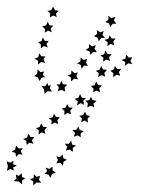

<svg xmlns="http://www.w3.org/2000/svg" viewBox="-115 -297 446 583"><path d="M287 -123 281 -113 286 -102 274 -105 265 -97V-109L254 -115L266 -119L268 -131L276 -122ZM253 -88 246 -78 250 -67 239 -70 229 -63V-75L220 -82L231 -86L234 -97L241 -87ZM146 1 138 9 140 21 130 16 119 23 121 11 112 3 123 0 128 -11 134 0ZM106 30 98 39 101 50 90 46 80 52 81 40 72 32 84 30 89 19 94 29ZM67 59 59 68 62 80 51 75 41 81 42 69 33 62 45 59 49 48 55 58ZM28 89 20 98 23 109 12 105 2 111 3 99 -6 92 5 89 10 78 16 88ZM-11 119 -18 129 -14 140 -25 136 -34 143 -35 131 -45 125 -33 121 -29 109 -22 119ZM-46 153 -52 162 -47 173 -58 171 -66 179 -68 168 -79 163 -69 157 -66 145 -58 154ZM-74 191 -75 202 -64 206 -75 211 -73 221 -84 216 -94 222 -91 207 -95 193 -84 197ZM-67 233 -58 237 -49 229 -48 241 -38 244 -48 251V263L-58 254L-74 253L-65 245ZM-24 247 -13 244 -12 232 -4 240 7 237 3 248 10 258 -4 257 -14 266V254ZM20 231 28 223 24 212 35 216 44 209 45 221 55 227 43 231 38 243 32 233ZM56 199 61 189 56 178 67 180 75 172 77 183 88 188 78 194 76 206 68 197ZM85 160 89 149 82 139 94 140 101 130 104 142 116 145 106 152V164L96 157ZM109 118 113 107 105 98 117 97 123 87 127 98 139 101 130 108V120L121 114ZM131 74 134 63 126 54 137 53 143 42 148 53 159 55 151 63 152 75 142 69ZM150 29 152 17 144 9 156 7 161 -3 166 7 178 9 169 18 171 29 161 24ZM168 -17 169 -28 161 -36 172 -38 177 -49 183 -39 195 -37 186 -29 189 -17 178 -22ZM183 -63 185 -75 176 -82 187 -85 192 -96 198 -86 210 -85 202 -76 204 -64 194 -69ZM198 -110 199 -122 190 -129 201 -132 205 -143 212 -133 224 -132 216 -123 219 -112 208 -116ZM211 -157 212 -169 202 -176 214 -179 218 -190 224 -180H236L229 -171L232 -159L221 -164ZM235 -246 231 -235 238 -225H227L220 -215L216 -226L205 -230L214 -237V-249L223 -242ZM200 -203 196 -191 204 -182H192L185 -172L181 -183L170 -187L180 -194L179 -206L189 -199ZM176 -160 172 -149 179 -139H167L160 -130L157 -141L145 -145L155 -152V-163L165 -156ZM150 -118 146 -107 152 -97 140 -98 133 -88 130 -100 119 -105 129 -110 130 -122 139 -115ZM122 -77 117 -67 122 -56 110 -58 101 -50 100 -62 90 -68 101 -72 102 -83 111 -75ZM89 -40 81 -31 83 -19 72 -24 60 -20 64 -31 57 -41H67L71 -51L77 -41ZM43 -19 30 -20 20 -12 19 -25 11 -36 22 -35 29 -45 32 -36 39 -40 36 -29ZM5 -51 0 -62 -11 -66 -2 -73 -1 -86 8 -78 19 -80 15 -70 22 -63 11 -61ZM1 -101 0 -113 -10 -119 1 -123 4 -135 11 -126H23L17 -117L22 -106L10 -109ZM9 -150V-162L0 -169L11 -172L15 -183L21 -173H33L26 -164L30 -153L18 -157ZM21 -198 22 -209 13 -217 25 -220 30 -231 35 -220 47 -219 39 -211 42 -199 31 -204ZM36 -244 38 -256 29 -264 41 -266 46 -277 52 -266 63 -264 55 -256 57 -245 47 -250Z"/></svg>

Font: Santa christmas start
Style: Regular
Weight: 400
Designer: MUHAMMAD YONI
Version: Version 001.000